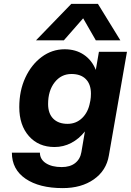

<svg xmlns="http://www.w3.org/2000/svg" viewBox="-20 -766 672 986"><path d="M346 -746H483L598 -559H472L407 -672L308 -559H165ZM632 -500 539 33Q526 110 462 155Q398 200 302 200Q182 200 111.5 152Q41 104 41 18H185Q185 52 215.5 72Q246 92 297 92Q340 92 366 71.5Q392 51 398 15L416 -91Q386 -53 346 -32Q306 -11 260 -11Q178 -11 128.5 -67Q79 -123 79 -216Q79 -300 110 -367Q141 -434 194 -473.5Q247 -513 312 -513Q369 -513 410.5 -485Q452 -457 472 -407L488 -500ZM227 -232Q227 -183 253.5 -156.5Q280 -130 327 -130Q371 -130 402 -160Q433 -190 442 -240L444 -249Q447 -266 447 -285Q447 -333 421 -359.5Q395 -386 347 -386Q294 -386 260.5 -343Q227 -300 227 -232Z"/></svg>

Font: Overused Grotesk
Style: Bold Italic
Weight: 700
Italic angle: -10°
Version: Version 0.003